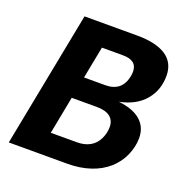

<svg xmlns="http://www.w3.org/2000/svg" viewBox="-120 -767 840 876"><g transform="rotate(20 300.0 -329.5)"><path d="M299.8 0H15.6L143.6 -658.7H399.9Q491.2 -658.7 539.6 -626.7Q587.9 -594.7 587.9 -531.2Q587.9 -461.4 545.9 -411.9Q503.9 -362.3 424.3 -346.2Q495.1 -338.4 531.5 -306.4Q567.9 -274.4 567.9 -221.2Q567.9 -182.1 550.3 -139.9Q532.7 -97.7 496.8 -65.4Q460.9 -33.2 410.6 -16.6Q360.4 0 299.8 0ZM438 -496.6Q438 -551.8 369.1 -551.8H267.1L236.8 -396H339.8Q419.9 -396 435.5 -473.6Q438 -487.3 438 -496.6ZM424.3 -223.1Q424.3 -255.4 402.3 -272.5Q380.4 -289.6 337.9 -289.6H215.8L180.7 -106.9H306.2Q344.2 -106.9 370.4 -121.6Q396.5 -136.2 410.4 -164.6Q424.3 -192.9 424.3 -223.1Z"/></g></svg>

Font: Liberation Mono
Style: Bold Italic
Weight: 700
Italic angle: -12°
Monospace: yes
Designer: Steve Matteson
Foundry: Ascender Corporation
Version: Version 2.1.5